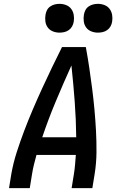

<svg xmlns="http://www.w3.org/2000/svg" viewBox="-20 -980 640 1000"><path d="M27 0 39 -74Q49 -131 67 -187Q85 -243 106 -298.5Q127 -354 150.5 -409Q174 -464 199 -518.5Q224 -573 250 -627Q276 -681 303 -735H427Q437 -681 445 -627Q453 -573 460 -518.5Q467 -464 472 -409Q477 -354 480 -298.5Q483 -243 482.5 -186.5Q482 -130 473 -74L461 0H353L365 -74Q369 -98 371 -123Q373 -148 375 -173H170Q163 -148 157 -123.5Q151 -99 147 -74L135 0ZM200 -265H377Q376 -359 369 -452.5Q362 -546 352 -639Q310 -546 271 -453Q232 -360 200 -265ZM490 -810Q472 -810 455.5 -816.5Q439 -823 429 -836.5Q419 -850 416.5 -867.5Q414 -885 417 -903Q419 -916 425 -927.5Q431 -939 442 -946.5Q453 -954 465.5 -957Q478 -960 490 -960Q508 -960 524.5 -953.5Q541 -947 551 -933.5Q561 -920 564 -902.5Q567 -885 564 -867Q562 -854 555.5 -842.5Q549 -831 538.5 -823.5Q528 -816 515.5 -813Q503 -810 490 -810ZM290 -810Q272 -810 255.5 -816.5Q239 -823 229 -836.5Q219 -850 216.5 -867.5Q214 -885 217 -903Q219 -916 225 -927.5Q231 -939 242 -946.5Q253 -954 265.5 -957Q278 -960 290 -960Q308 -960 324.5 -953.5Q341 -947 351 -933.5Q361 -920 364 -902.5Q367 -885 364 -867Q362 -854 355.5 -842.5Q349 -831 338.5 -823.5Q328 -816 315.5 -813Q303 -810 290 -810Z"/></svg>

Font: Iosevka Curly SmBdExObl
Style: Regular
Weight: 600
Width: 7
Italic angle: -9°
Monospace: yes
Designer: Belleve Invis
Foundry: Belleve Invis
Version: Version 11.1.0; ttfautohint (v1.8.3)